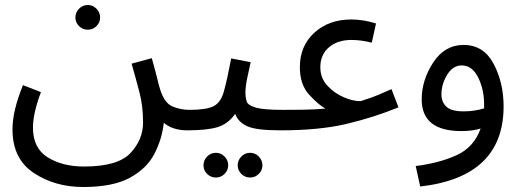

<svg xmlns="http://www.w3.org/2000/svg" viewBox="-20 -517 2093 769"><path d="M730 5Q752 5 766 -8.5Q780 -22 780 -38Q780 -77 740 -77Q702 -77 670 -91Q638 -105 621 -160Q616 -176 610 -201.5Q604 -227 588 -284L507 -262Q524 -203 538.5 -147.5Q553 -92 553 -26Q553 42 502.5 96Q452 150 316 150Q231 150 171.5 113.5Q112 77 112 -6Q112 -63 144 -148L72 -176Q30 -73 30 1Q30 119 115 175.5Q200 232 313 232Q432 232 500 195Q568 158 598.5 99Q629 40 636 -25Q672 5 730 5ZM332 -398Q352 -398 366.5 -412.5Q381 -427 381 -447Q381 -467 366.5 -482Q352 -497 332 -497Q311 -497 296.5 -482Q282 -467 282 -447Q282 -427 296.5 -412.5Q311 -398 332 -398Z M1153 -38Q1153 -77 1113 -77Q1036 -77 1004.5 -86Q973 -95 968 -111Q963 -127 963 -147Q963 -171 970.5 -206Q978 -241 984 -268L906 -283Q889 -194 876.5 -150Q864 -106 835 -91.5Q806 -77 740 -77L730 5Q808 5 850.5 -7.5Q893 -20 922 -61Q934 -28 970 -11.5Q1006 5 1103 5Q1125 5 1139 -8.5Q1153 -22 1153 -38ZM982 194Q1002 194 1016.5 179.5Q1031 165 1031 145Q1031 125 1016.5 110Q1002 95 982 95Q961 95 946.5 110Q932 125 932 145Q932 165 946.5 179.5Q961 194 982 194ZM845 194Q865 194 879.5 179.5Q894 165 894 145Q894 125 879.5 110Q865 95 845 95Q824 95 809.5 110Q795 125 795 145Q795 165 809.5 179.5Q824 194 845 194Z M1103 5Q1259 5 1367 -20.5Q1475 -46 1576 -87L1548 -160Q1490 -134 1469.5 -127Q1449 -120 1425 -112Q1396 -111 1358 -127Q1320 -143 1291.5 -173.5Q1263 -204 1263 -248Q1263 -298 1297.5 -327.5Q1332 -357 1387 -357Q1427 -357 1469 -346L1486 -423Q1435 -439 1387 -439Q1297 -439 1239 -386Q1181 -333 1181 -248Q1181 -178 1218.5 -137.5Q1256 -97 1283 -82Q1273 -81 1240 -79Q1207 -77 1113 -77Z M1997 -91Q1997 -186 1957 -261.5Q1917 -337 1837 -337Q1761 -337 1715 -266.5Q1669 -196 1669 -119Q1669 8 1828 8Q1871 8 1905 -2Q1878 73 1809 104.5Q1740 136 1645 148L1663 230Q1997 192 1997 -91ZM1748 -139Q1748 -180 1771 -217.5Q1794 -255 1829 -255Q1871 -255 1895 -207Q1919 -159 1919 -97Q1919 -89 1919 -83Q1880 -71 1837 -71Q1788 -71 1768 -89.5Q1748 -108 1748 -139Z"/></svg>

Font: Noto Sans Arabic
Style: Regular
Weight: 400
Designer: Nadine Chahine - Monotype Design Team
Foundry: Monotype Imaging Inc.
Version: Version 1.902